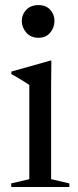

<svg xmlns="http://www.w3.org/2000/svg" viewBox="-20 -750 314 770"><path d="M134 -598.5Q103.5 -598.5 85.5 -619.2Q67.5 -640 67.5 -666Q67.5 -692 85.5 -710.8Q103.5 -729.5 134 -729.5Q164.5 -729.5 181.5 -710.8Q198.5 -692 198.5 -666Q198.5 -640 181.5 -619.2Q164.5 -598.5 134 -598.5ZM186 -507 185 -413.5V-31.5L258 -14.5V0H25V-14.5L97.5 -31.5V-409Q92 -413 80.8 -420.2Q69.5 -427.5 55.2 -436Q41 -444.5 25.5 -453V-463L182 -507Z"/></svg>

Font: Newsreader 60pt
Style: Regular
Weight: 400
Designer: Hugues Gentile
Foundry: Production Type
Version: Version 1.003